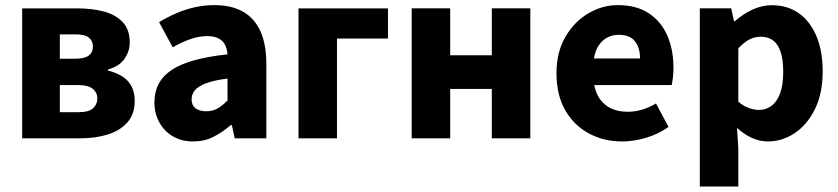

<svg xmlns="http://www.w3.org/2000/svg" viewBox="-20 -528 3200 733"><path d="M64.6 0V-496H275.4Q331.5 -496 376.5 -484Q421.5 -472 448.5 -443.5Q475.4 -414.9 475.4 -365.1Q475.4 -333.6 456.1 -304.4Q436.7 -275.2 392.3 -262.7V-258.7Q423 -251.1 446 -236.8Q469 -222.6 481.7 -199.3Q494.3 -176.1 494.3 -142.7Q494.3 -92 466.1 -60.5Q438 -29 391.3 -14.5Q344.6 0 287.6 0ZM208.4 -303.8H266.6Q302.8 -303.8 318.8 -316Q334.8 -328.2 334.8 -349.8Q334.8 -371.3 319.5 -384Q304.3 -396.8 267.4 -396.8H208.4ZM208.4 -99.7H279.6Q319 -99.7 335.3 -114.7Q351.6 -129.6 351.6 -152.5Q351.6 -174.8 334.1 -189Q316.6 -203.3 277.8 -203.3H208.4Z M717.8 12Q672.5 12 639.2 -8Q606 -27.9 587.7 -61.8Q569.5 -95.7 569.5 -137.6Q569.5 -216.9 635.5 -261Q701.5 -305 848.6 -320.5Q847 -341.6 839 -357.2Q831 -372.9 814.2 -381.5Q797.5 -390.1 770.6 -390.1Q739.7 -390.1 707.7 -379Q675.7 -368 639.4 -347.4L587.3 -443.4Q618.8 -462.6 653 -477.4Q687.2 -492.2 723.8 -500.3Q760.4 -508.5 799.4 -508.5Q862.6 -508.5 906.7 -484Q950.8 -459.5 973.8 -409.7Q996.8 -360 996.8 -283.7V0H876.2L865 -50.6H861Q829.7 -23.2 794.9 -5.6Q760.1 12 717.8 12ZM767.2 -103.3Q792.2 -103.3 810.8 -114.1Q829.4 -124.9 848.6 -144.3V-228.2Q796.1 -221.3 766.2 -210Q736.4 -198.6 723.9 -183.2Q711.5 -167.8 711.5 -149Q711.5 -125.8 726.6 -114.5Q741.7 -103.3 767.2 -103.3Z M1119.6 0V-496H1461.1V-381H1266.5V0Z M1551.7 0V-496.1H1698.7V-317.1H1857.6V-496.1H2004.6V0H1857.6V-188.6H1698.7V0Z M2355.5 12Q2284.7 12 2227.7 -18.8Q2170.8 -49.6 2137.6 -107.6Q2104.5 -165.7 2104.5 -248.2Q2104.5 -328.8 2138.4 -387.1Q2172.2 -445.4 2225.9 -476.9Q2279.6 -508.5 2338.8 -508.5Q2409.7 -508.5 2456.9 -477.3Q2504.1 -446.1 2527.6 -392Q2551.1 -337.9 2551.1 -270Q2551.1 -249.8 2549 -232.1Q2547 -214.5 2544.5 -203.3H2248.5Q2255.6 -168.4 2273.2 -145.9Q2290.8 -123.3 2317 -112.3Q2343.1 -101.3 2376 -101.3Q2404.6 -101.3 2431.4 -109.4Q2458.2 -117.6 2484.4 -133L2532.2 -43.4Q2494.8 -16.7 2447.5 -2.3Q2400.1 12 2355.5 12ZM2247.4 -304.7H2423.6Q2423.6 -344.7 2404.4 -370Q2385.3 -395.2 2342.4 -395.2Q2319.4 -395.2 2299.6 -385.3Q2279.8 -375.4 2266.1 -355.2Q2252.4 -335 2247.4 -304.7Z M2651.7 184.1V-496.1H2771.6L2782.2 -447.3H2785.9Q2815.3 -473.8 2852 -491Q2888.7 -508.1 2927.1 -508.1Q2987.2 -508.1 3030.5 -476.9Q3073.8 -445.7 3097.3 -389Q3120.8 -332.4 3120.8 -255.9Q3120.8 -170.8 3090.9 -110.8Q3061 -50.8 3013.4 -19.4Q2965.8 12 2912.1 12Q2880.6 12 2850.5 -1.5Q2820.4 -15.1 2793.7 -39.8L2798.7 38.7V184.1ZM2877.8 -108.3Q2903.5 -108.3 2924.5 -123.4Q2945.6 -138.4 2957.9 -170.7Q2970.1 -202.9 2970.1 -254.2Q2970.1 -298.8 2960.7 -328.4Q2951.3 -358 2932.3 -372.9Q2913.3 -387.8 2883.9 -387.8Q2861.8 -387.8 2841.4 -377.5Q2821 -367.1 2798.7 -343.4V-139.7Q2818.8 -122.6 2839.3 -115.5Q2859.7 -108.3 2877.8 -108.3Z"/></svg>

Font: Source Sans Variable
Style: Regular
Weight: 200
Designer: Paul D. Hunt
Foundry: Adobe Systems Incorporated
Version: Version 3.006;hotconv 1.0.111;makeotfexe 2.5.65597